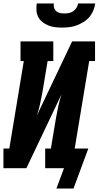

<svg xmlns="http://www.w3.org/2000/svg" viewBox="-31 -975 572 1113"><path d="M329 -815Q308 -815 287.5 -817.5Q267 -820 249 -827.5Q231 -835 215.5 -847Q200 -859 191 -876Q182 -893 180.5 -913.5Q179 -934 182 -955H281Q279 -942 282.5 -930Q286 -918 295 -910Q304 -902 316.5 -899.5Q329 -897 342 -897Q355 -897 368.5 -899.5Q382 -902 393.5 -910Q405 -918 412.5 -930Q420 -942 422 -955H521Q518 -934 509.5 -913.5Q501 -893 486.5 -876Q472 -859 452.5 -847Q433 -835 412.5 -827.5Q392 -820 370.5 -817.5Q349 -815 329 -815ZM395 118H296L340 0H231V-114H264L294 -294Q300 -328 307.5 -362Q315 -396 326 -429L122 0H-11V-114H23L107 -621H88V-735H278V-621H245L215 -441Q209 -407 201.5 -373Q194 -339 183 -306L387 -735H520V-621H486L402 -114H481Z"/></svg>

Font: Iosevka Curly Slab HvObl
Style: Regular
Weight: 900
Italic angle: -9°
Monospace: yes
Designer: Belleve Invis
Foundry: Belleve Invis
Version: Version 11.1.0; ttfautohint (v1.8.3)